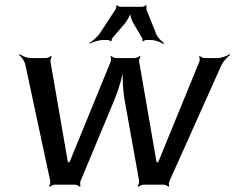

<svg xmlns="http://www.w3.org/2000/svg" viewBox="-20 -706 900 734"><path d="M811 -484H762C756 -484 747 -489 744 -492L741 -490C744 -486 744 -475 742 -470L586 -89C585 -88 583 -84 583 -83L588 -86C587 -86 583 -86 582 -86C581 -86 577 -86 576 -86L579 -83C579 -84 578 -88 578 -89L512 -470C511 -475 514 -486 517 -490L514 -492C511 -489 500 -484 494 -484H423C417 -484 408 -489 405 -492L402 -490C405 -486 405 -475 403 -470L247 -89C246 -88 244 -84 244 -83L249 -86C248 -86 244 -86 243 -86C242 -86 238 -86 237 -86L240 -83C240 -84 239 -88 239 -89L173 -470C172 -475 175 -486 178 -490L175 -492C172 -489 161 -484 155 -484H99C84 -484 64 -492 56 -499L53 -496C62 -489 74 -472 77 -458L172 -14C173 -8 171 2 167 6L171 8C173 5 184 0 189 0H267C273 0 282 5 285 8L288 6C286 2 286 -9 288 -14L418 -326C435 -368 451 -423 455 -456H451C447 -423 449 -368 456 -326L512 -14C512 -9 510 2 506 6L509 8C512 5 523 0 529 0H607C612 0 621 5 623 8L627 6C625 2 625 -8 628 -14L827 -458C834 -472 850 -489 860 -496L858 -499C848 -492 826 -484 811 -484ZM374 -553H393C396 -553 402 -550 402 -548L407 -550C406 -552 408 -559 410 -561L458 -617C468 -630 480 -651 481 -663H477C476 -651 482 -630 490 -617L523 -561C525 -559 525 -552 524 -550L527 -548C529 -550 535 -553 538 -553H557C574 -553 595 -545 604 -538L607 -542C597 -548 581 -564 576 -579L540 -669C539 -673 539 -682 541 -684L538 -686C536 -684 527 -680 523 -680H440C436 -680 429 -684 428 -686L424 -684C426 -682 424 -673 421 -669L362 -579C352 -564 332 -548 322 -542L323 -539C334 -545 357 -553 374 -553Z"/></svg>

Font: Gamestation Storm Oblique 
Style: Italic
Weight: 400
Designer: Jonas Hecksher
Foundry: Jonas Hecksher, Playtypeª, e-types AS
Version: Version 1.003